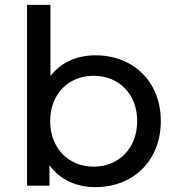

<svg xmlns="http://www.w3.org/2000/svg" viewBox="-20 -762 722 788"><path d="M372 -535C297 -535 231 -507 187 -450V-742H91V0H183V-84C226 -24 294 6 372 6C527 6 640 -103 640 -265C640 -427 527 -535 372 -535ZM364 -78C263 -78 186 -152 186 -265C186 -378 263 -451 364 -451C466 -451 543 -378 543 -265C543 -152 466 -78 364 -78Z"/></svg>

Font: AWKNG-Font Medium
Style: Regular
Weight: 500
Designer: Awakening Church
Foundry: Awakening Church
Version: Version 1.700;PS 001.700;hotconv 1.0.88;makeotf.lib2.5.64775